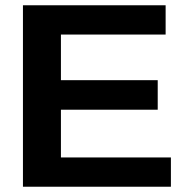

<svg xmlns="http://www.w3.org/2000/svg" viewBox="-20 -708 707 728"><path d="M628 0H67V-688H608V-577H211V-404H578V-292H211V-111H628Z"/></svg>

Font: Libra Sans
Style: Bold
Weight: 700
Foundry: Context Ltd
Version: Version 1.000